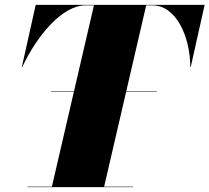

<svg xmlns="http://www.w3.org/2000/svg" viewBox="-20 -774 862 790"><path d="M93 -6V-4H528V-6H408.5L499 -396.5H625V-398.5H499.5L581.5 -752H607C704 -752 762 -626 763 -499H765L822 -754H127L70 -499H72C131 -625 235 -752 332 -752H366.5L284.5 -398.5H189.5V-396.5H284L193.5 -6Z"/></svg>

Font: Bodoni* 96pt Fatface
Style: Italic
Weight: 900
Italic angle: -13°
Version: Version 2.3